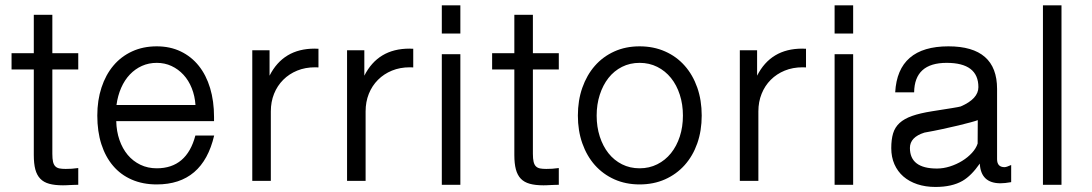

<svg xmlns="http://www.w3.org/2000/svg" viewBox="-20 -704 4198 738"><path d="M280.8 6.3Q275.4 6.3 266.6 6.6Q257.8 6.8 249 7.3Q240.2 7.8 232.7 8.1Q225.1 8.3 221.7 8.3Q190.4 8.3 169.2 2.4Q147.9 -3.4 134.8 -17.1Q121.6 -30.8 115.7 -53Q109.9 -75.2 109.9 -107.9V-437H24.4V-499.5H109.9V-647H181.2V-499.5H280.8V-437H181.2V-112.8Q181.2 -93.8 183.8 -82.3Q186.5 -70.8 192.6 -64.7Q198.7 -58.6 208.5 -56.6Q218.3 -54.7 232.4 -54.7Q243.7 -54.7 255.6 -55.4Q267.6 -56.2 280.8 -58.1Z M803.2 -183.1Q759.3 4.9 582.5 4.9Q528.8 4.9 486.3 -13.7Q443.8 -32.2 414.6 -66.7Q385.3 -101.1 369.6 -149.9Q354 -198.7 354 -259.8Q354 -318.4 370.1 -367.4Q386.2 -416.5 415.8 -451.7Q445.3 -486.8 487.5 -506.3Q529.8 -525.9 582.5 -525.9Q633.8 -525.9 674.6 -506.3Q715.3 -486.8 743.9 -451.2Q772.5 -415.5 787.6 -365.5Q802.7 -315.4 802.7 -254.4V-238.3H426.8Q427.7 -199.2 439.2 -166Q450.7 -132.8 470.9 -108.6Q491.2 -84.5 519.5 -70.8Q547.9 -57.1 582.5 -57.1Q697.8 -57.1 731 -183.1ZM731.4 -300.3Q729 -335.4 717 -365.2Q705.1 -395 685.3 -416.5Q665.5 -438 639.4 -450.2Q613.3 -462.4 582.5 -462.4Q551.8 -462.4 525.6 -450.7Q499.5 -439 479.2 -417.7Q459 -396.5 445.8 -366.5Q432.6 -336.4 427.7 -300.3Z M1204.1 -444.8Q1200.7 -444.8 1197.5 -445.1Q1194.3 -445.3 1190.9 -445.3Q1153.3 -445.3 1122.3 -432.6Q1091.3 -419.9 1068.6 -397.2Q1045.9 -374.5 1033.4 -343.5Q1021 -312.5 1021 -275.9V-8.8H949.7V-510.7H1016.1V-413.1Q1068.8 -517.1 1189.5 -517.1Q1193.4 -517.1 1196.8 -516.8Q1200.2 -516.6 1204.1 -516.6Z M1568.4 -444.8Q1564.9 -444.8 1561.8 -445.1Q1558.6 -445.3 1555.2 -445.3Q1517.6 -445.3 1486.6 -432.6Q1455.6 -419.9 1432.9 -397.2Q1410.2 -374.5 1397.7 -343.5Q1385.3 -312.5 1385.3 -275.9V-8.8H1314V-510.7H1380.4V-413.1Q1433.1 -517.1 1553.7 -517.1Q1557.6 -517.1 1561 -516.8Q1564.5 -516.6 1568.4 -516.6Z M1749.5 -575.2H1678.2V-683.6H1749.5ZM1749.5 6.3H1678.2V-495.6H1749.5Z M2127.9 6.3Q2122.6 6.3 2113.8 6.6Q2105 6.8 2096.2 7.3Q2087.4 7.8 2079.8 8.1Q2072.3 8.3 2068.8 8.3Q2037.6 8.3 2016.4 2.4Q1995.1 -3.4 1981.9 -17.1Q1968.8 -30.8 1962.9 -53Q1957 -75.2 1957 -107.9V-437H1871.6V-499.5H1957V-647H2028.3V-499.5H2127.9V-437H2028.3V-112.8Q2028.3 -93.8 2031 -82.3Q2033.7 -70.8 2039.8 -64.7Q2045.9 -58.6 2055.7 -56.6Q2065.4 -54.7 2079.6 -54.7Q2090.8 -54.7 2102.8 -55.4Q2114.7 -56.2 2127.9 -58.1Z M2677.2 -259.8Q2677.2 -201.7 2660.2 -153.1Q2643.1 -104.5 2611.6 -69.3Q2580.1 -34.2 2536.1 -14.6Q2492.2 4.9 2438.5 4.9Q2385.3 4.9 2341.6 -14.6Q2297.9 -34.2 2266.6 -69.3Q2235.4 -104.5 2218.3 -153.1Q2201.2 -201.7 2201.2 -259.8Q2201.2 -317.9 2218.3 -366.7Q2235.4 -415.5 2266.4 -450.9Q2297.4 -486.3 2341.1 -506.1Q2384.8 -525.9 2438.5 -525.9Q2492.2 -525.9 2536.4 -506.3Q2580.6 -486.8 2611.8 -451.4Q2643.1 -416 2660.2 -367.2Q2677.2 -318.4 2677.2 -259.8ZM2605 -259.8Q2605 -302.7 2593 -339.8Q2581.1 -377 2559.1 -404.3Q2537.1 -431.6 2506.3 -447Q2475.6 -462.4 2438.5 -462.4Q2401.4 -462.4 2370.8 -447Q2340.3 -431.6 2318.8 -404.3Q2297.4 -377 2285.4 -339.8Q2273.4 -302.7 2273.4 -259.8Q2273.4 -216.3 2285.4 -179.2Q2297.4 -142.1 2318.8 -115Q2340.3 -87.9 2370.8 -72.5Q2401.4 -57.1 2438.5 -57.1Q2475.6 -57.1 2506.3 -72.5Q2537.1 -87.9 2559.1 -115.2Q2581.1 -142.6 2593 -179.4Q2605 -216.3 2605 -259.8Z M3078.1 -444.8Q3074.7 -444.8 3071.5 -445.1Q3068.4 -445.3 3064.9 -445.3Q3027.3 -445.3 2996.3 -432.6Q2965.3 -419.9 2942.6 -397.2Q2919.9 -374.5 2907.5 -343.5Q2895 -312.5 2895 -275.9V-8.8H2823.7V-510.7H2890.1V-413.1Q2942.9 -517.1 3063.5 -517.1Q3067.4 -517.1 3070.8 -516.8Q3074.2 -516.6 3078.1 -516.6Z M3259.3 -575.2H3188V-683.6H3259.3ZM3259.3 6.3H3188V-495.6H3259.3Z M3866.7 -3.9Q3842.3 0.5 3825.7 0.5Q3750 0.5 3746.1 -75.2Q3713.4 -28.3 3679.7 -8.8Q3639.2 14.6 3575.7 14.6Q3537.6 14.6 3506.1 4.2Q3474.6 -6.3 3452.4 -25.6Q3430.2 -44.9 3418 -72.5Q3405.8 -100.1 3405.8 -134.8Q3405.8 -167.5 3412.8 -191.2Q3419.9 -214.8 3437.7 -231.2Q3455.6 -247.6 3485.8 -258.3Q3516.1 -269 3563 -276.4Q3612.8 -284.2 3639.9 -288.6Q3667 -293 3672.9 -294.9Q3740.7 -324.2 3740.7 -369.1Q3740.7 -462.4 3618.7 -462.4Q3495.1 -462.4 3493.7 -349.1H3420.9Q3430.7 -525.9 3625.5 -525.9Q3812.5 -525.9 3812.5 -362.3V-92.3Q3812.5 -61.5 3841.3 -61.5Q3848.6 -61.5 3866.7 -69.8ZM3738.3 -242.2Q3731 -239.3 3711.4 -233.9Q3691.9 -228.5 3664.3 -221.9Q3636.7 -215.3 3603 -208Q3569.3 -200.7 3533.2 -194.3Q3477.5 -176.8 3477.5 -135.3Q3477.5 -56.2 3581.5 -56.2Q3606 -56.2 3631.3 -64.2Q3656.7 -72.3 3678.5 -85.7Q3700.2 -99.1 3716.1 -116.5Q3731.9 -133.8 3737.8 -152.3Z M4060.1 6.3H3988.8V-683.6H4060.1Z"/></svg>

Font: SakalBharati
Style: Regular
Weight: 400
Designer: CDAC GIST
Foundry: CDAC
Version: 13.02